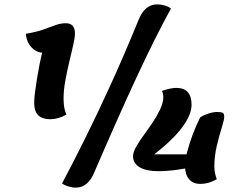

<svg xmlns="http://www.w3.org/2000/svg" viewBox="-20 -816 1083 876"><path d="M210 -272Q173 -272 154.5 -290Q136 -308 136 -347Q136 -367 140 -397.5Q144 -428 149.5 -461.5Q155 -495 161 -525Q167 -555 172 -576Q157 -576 140.5 -586Q124 -596 112 -615.5Q100 -635 98 -662Q147 -670 178.5 -681.5Q210 -693 233.5 -701.5Q257 -710 280 -710Q322 -710 322 -663Q322 -644 314 -610Q306 -576 296 -533.5Q286 -491 278 -447.5Q270 -404 270 -366Q270 -345 273 -326.5Q276 -308 283 -293Q245 -272 210 -272ZM326 40Q309 40 291.5 34.5Q274 29 263 21Q311 -69 366 -179.5Q421 -290 483 -425.5Q545 -561 613 -727Q641 -796 697 -796Q714 -796 731.5 -791Q749 -786 760 -777Q689 -648 603 -463Q517 -278 410 -29Q381 40 326 40ZM703 -35Q647 -35 617 -53Q587 -71 587 -104Q587 -121 601 -146Q615 -171 636 -199.5Q657 -228 677 -258Q697 -288 711 -318Q725 -348 725 -373Q725 -388 719 -401Q734 -407 752.5 -411Q771 -415 784 -415Q854 -415 854 -338Q854 -293 812 -236Q770 -179 684 -112H884L868 -56Q836 -48 789 -41.5Q742 -35 703 -35ZM894 23Q860 23 842 1Q824 -21 824 -59Q824 -83 833.5 -121Q843 -159 859 -201.5Q875 -244 893 -280Q907 -290 929.5 -297.5Q952 -305 971 -305Q990 -305 996.5 -301Q1003 -297 1003 -284Q1003 -269 991.5 -233Q980 -197 969 -150Q958 -103 958 -56Q958 -41 961 -26.5Q964 -12 969 2Q948 13 931 18Q914 23 894 23Z"/></svg>

Font: Lemonada Medium
Style: Regular
Weight: 500
Designer: Mohamed Gaber (Arabic), Eduardo Tunni (Latin)
Foundry: Kief Type Foundry
Version: Version 4.004; ttfautohint (v1.8.2)